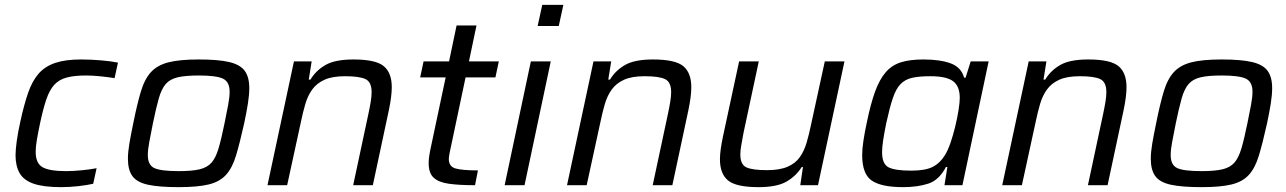

<svg xmlns="http://www.w3.org/2000/svg" viewBox="-20 -763 5300 791"><path d="M232 8Q160 8 119 -6Q78 -20 61 -49.5Q44 -79 44 -124Q44 -145 49 -182Q54 -219 64 -263Q79 -332 96 -381Q113 -430 139.5 -460Q166 -490 208 -504Q250 -518 313 -518Q353 -518 395 -514.5Q437 -511 466 -505L452 -441Q429 -445 395.5 -448.5Q362 -452 334 -452Q286 -452 254.5 -443.5Q223 -435 203.5 -413.5Q184 -392 171 -354Q158 -316 145 -255Q137 -217 132 -188Q127 -159 127 -138Q127 -90 155.5 -74Q184 -58 252 -58Q281 -58 316.5 -61.5Q352 -65 378 -70L364 -6Q338 0 302 4Q266 8 232 8Z M716 8Q635 8 589.5 -2Q544 -12 525.5 -37.5Q507 -63 507 -109Q507 -136 513 -171.5Q519 -207 529 -255Q545 -335 560.5 -386.5Q576 -438 602.5 -466.5Q629 -495 675 -506.5Q721 -518 799 -518Q879 -518 924 -507.5Q969 -497 988 -471.5Q1007 -446 1007 -400Q1007 -373 1001.5 -337.5Q996 -302 986 -255Q968 -174 952.5 -122.5Q937 -71 911 -42.5Q885 -14 839.5 -3Q794 8 716 8ZM716 -58Q771 -58 802.5 -65.5Q834 -73 851.5 -93Q869 -113 880.5 -152Q892 -191 905 -255Q914 -299 920 -331Q926 -363 926 -385Q926 -426 898.5 -439Q871 -452 799 -452Q744 -452 712 -444.5Q680 -437 662.5 -416.5Q645 -396 634 -357Q623 -318 610 -255Q601 -210 595 -178Q589 -146 589 -124Q589 -83 616 -70.5Q643 -58 716 -58Z M1082 0 1191 -510H1264L1252 -435H1259Q1281 -472 1320.5 -495Q1360 -518 1436 -518Q1528 -518 1561 -490.5Q1594 -463 1594 -404Q1594 -366 1582 -309L1516 0H1435L1498 -295Q1504 -323 1507.5 -345Q1511 -367 1511 -383Q1511 -425 1486 -437Q1461 -449 1402 -449Q1349 -449 1317 -434.5Q1285 -420 1266.5 -394.5Q1248 -369 1238 -335Q1228 -301 1220 -262L1163 0Z M1937 0Q1871 0 1829 -6Q1787 -12 1766.5 -31Q1746 -50 1746 -91Q1746 -116 1755 -156L1816 -444H1711L1725 -510H1830L1861 -658H1943L1912 -510H2035L2021 -444H1898L1837 -155Q1835 -148 1832 -131.5Q1829 -115 1829 -108Q1829 -77 1856.5 -69Q1884 -61 1949 -61Z M2195 -656 2214 -743H2301L2282 -656ZM2059 0 2167 -510H2249L2141 0Z M2316 0 2425 -510H2498L2486 -435H2493Q2515 -472 2554.5 -495Q2594 -518 2670 -518Q2762 -518 2795 -490.5Q2828 -463 2828 -404Q2828 -366 2816 -309L2750 0H2669L2732 -295Q2738 -323 2741.5 -345Q2745 -367 2745 -383Q2745 -425 2720 -437Q2695 -449 2636 -449Q2583 -449 2551 -434.5Q2519 -420 2500.5 -394.5Q2482 -369 2472 -335Q2462 -301 2454 -262L2397 0Z M3105 8Q3013 8 2979.5 -19.5Q2946 -47 2946 -107Q2946 -126 2949.5 -150.5Q2953 -175 2959 -203L3025 -510H3106L3043 -215Q3038 -187 3034 -165Q3030 -143 3030 -127Q3030 -85 3055 -73.5Q3080 -62 3140 -62Q3192 -62 3224.5 -76Q3257 -90 3275 -115.5Q3293 -141 3303 -175Q3313 -209 3321 -248L3378 -510H3459L3350 0H3277L3288 -75H3283Q3260 -38 3220.5 -15Q3181 8 3105 8Z M3701 8Q3611 8 3571.5 -19Q3532 -46 3532 -124Q3532 -149 3537 -182.5Q3542 -216 3551 -258Q3567 -336 3585.5 -386.5Q3604 -437 3629.5 -466Q3655 -495 3692 -506.5Q3729 -518 3784 -518Q3853 -518 3896.5 -502Q3940 -486 3952 -443H3958L3979 -510H4053L3945 0H3871L3883 -75H3877Q3849 -21 3804.5 -6.5Q3760 8 3701 8ZM3734 -60Q3792 -60 3822.5 -75.5Q3853 -91 3873 -124Q3885 -143 3896 -175Q3907 -207 3915.5 -242.5Q3924 -278 3929 -309.5Q3934 -341 3934 -360Q3934 -408 3906.5 -428.5Q3879 -449 3813 -449Q3767 -449 3738 -442.5Q3709 -436 3690 -416.5Q3671 -397 3658 -358Q3645 -319 3631 -255Q3623 -215 3618.5 -186Q3614 -157 3614 -136Q3614 -87 3641 -73.5Q3668 -60 3734 -60Z M4109 0 4218 -510H4291L4279 -435H4286Q4308 -472 4347.5 -495Q4387 -518 4463 -518Q4555 -518 4588 -490.5Q4621 -463 4621 -404Q4621 -366 4609 -309L4543 0H4462L4525 -295Q4531 -323 4534.5 -345Q4538 -367 4538 -383Q4538 -425 4513 -437Q4488 -449 4429 -449Q4376 -449 4344 -434.5Q4312 -420 4293.5 -394.5Q4275 -369 4265 -335Q4255 -301 4247 -262L4190 0Z M4930 8Q4849 8 4803.5 -2Q4758 -12 4739.5 -37.5Q4721 -63 4721 -109Q4721 -136 4727 -171.5Q4733 -207 4743 -255Q4759 -335 4774.5 -386.5Q4790 -438 4816.5 -466.5Q4843 -495 4889 -506.5Q4935 -518 5013 -518Q5093 -518 5138 -507.5Q5183 -497 5202 -471.5Q5221 -446 5221 -400Q5221 -373 5215.5 -337.5Q5210 -302 5200 -255Q5182 -174 5166.5 -122.5Q5151 -71 5125 -42.5Q5099 -14 5053.5 -3Q5008 8 4930 8ZM4930 -58Q4985 -58 5016.5 -65.5Q5048 -73 5065.5 -93Q5083 -113 5094.5 -152Q5106 -191 5119 -255Q5128 -299 5134 -331Q5140 -363 5140 -385Q5140 -426 5112.5 -439Q5085 -452 5013 -452Q4958 -452 4926 -444.5Q4894 -437 4876.5 -416.5Q4859 -396 4848 -357Q4837 -318 4824 -255Q4815 -210 4809 -178Q4803 -146 4803 -124Q4803 -83 4830 -70.5Q4857 -58 4930 -58Z"/></svg>

Font: Saira
Style: Italic
Weight: 400
Italic angle: -12°
Designer: Hector Gatti with collaboration of the Omnibus-Type team
Foundry: Omnibus-Type
Version: Version 1.100; ttfautohint (v1.8.3)